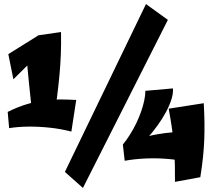

<svg xmlns="http://www.w3.org/2000/svg" viewBox="-20 -889 1072 947"><path d="M144 -266Q144 -267 142.5 -285.5Q141 -304 138 -334Q135 -364 131 -401.5Q127 -439 123 -478.5Q119 -518 115.5 -555.5Q112 -593 109 -622L170 -715L281 -731Q282 -671 280 -620.5Q278 -570 273.5 -521Q269 -472 262 -416Q255 -360 244 -290ZM332 -240Q282 -253 227.5 -259Q173 -265 121 -264.5Q69 -264 25 -257L18 -337Q68 -362 113.5 -375.5Q159 -389 200.5 -394Q242 -399 280.5 -398.5Q319 -398 356 -396ZM46 -498 21 -622 170 -715 226 -676ZM389 38 300 -41 700 -869 808 -791ZM650 -153 586 -176Q604 -198 621 -225Q638 -252 652 -281Q666 -310 676 -338.5Q686 -367 691.5 -393.5Q697 -420 697 -441L833 -453Q835 -430 826 -400.5Q817 -371 799.5 -338Q782 -305 758 -271.5Q734 -238 706.5 -207.5Q679 -177 650 -153ZM953 -79Q889 -97 825 -103.5Q761 -110 702.5 -107.5Q644 -105 595 -96L586 -176Q665 -208 731.5 -222Q798 -236 859 -237.5Q920 -239 982 -235ZM843 8Q843 -38 842.5 -73Q842 -108 840.5 -138Q839 -168 835.5 -199Q832 -230 826.5 -267Q821 -304 812 -353L985 -380Q988 -326 988.5 -283Q989 -240 987.5 -200.5Q986 -161 981.5 -116.5Q977 -72 968 -15Z"/></svg>

Font: Marhey Light
Style: Regular
Weight: 300
Designer: Nur Syamsi & Bustanul Arifin
Foundry: Namelatype
Version: Version 1.000